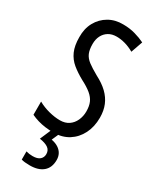

<svg xmlns="http://www.w3.org/2000/svg" viewBox="-241 -790 894 1096"><g transform="rotate(30 206.5 -242.0)"><path d="M375 -196Q375 -136 351.5 -89.5Q328 -43 286 -16.5Q244 10 187 10Q158 10 132 6.5Q106 3 82.5 -4Q59 -11 38 -21V-108Q72 -89 111 -79Q150 -69 184 -69Q218 -69 241.5 -85Q265 -101 277.5 -128.5Q290 -156 290 -188Q290 -223 279.5 -247Q269 -271 245 -291Q221 -311 180 -332Q138 -355 107 -380.5Q76 -406 59.5 -443Q43 -480 43 -536Q42 -592 65.5 -634.5Q89 -677 130.5 -701Q172 -725 225 -724Q267 -724 304 -713.5Q341 -703 369 -689L342 -612Q312 -629 283 -637Q254 -645 227 -645Q196 -645 174 -631.5Q152 -618 140 -594.5Q128 -571 128 -540Q128 -503 138 -479.5Q148 -456 172.5 -437.5Q197 -419 238 -396Q285 -372 315 -343Q345 -314 360 -278Q375 -242 375 -196ZM282 137Q282 187 251 213.5Q220 240 164 240Q146 240 132 238.5Q118 237 108 234V180Q118 183 129 184.5Q140 186 151 186Q183 186 198.5 172.5Q214 159 214 137Q214 111 194 97.5Q174 84 138 79L172 0H221L199 50Q226 55 244.5 67Q263 79 272.5 96.5Q282 114 282 137Z"/></g></svg>

Font: Noto Sans Devanagari ExtraCondensed
Style: Regular
Weight: 400
Width: 2
Designer: Jelle Bosma - Monotype Design Team
Foundry: Monotype Imaging Inc.
Version: Version 2.006